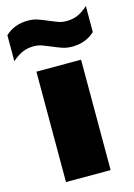

<svg xmlns="http://www.w3.org/2000/svg" viewBox="-157 -861 643 924"><g transform="rotate(-15 164.5 -399.0)"><path d="M53.5 0V-550H276V0ZM251 -621.5Q224.5 -621.5 201 -629.8Q177.5 -638 156 -647.5Q135 -656.5 114.8 -664Q94.5 -671.5 73 -671.5Q41.5 -671.5 16.2 -660.8Q-9 -650 -36 -626V-755.5Q9 -798 78 -798Q104.5 -798 128 -789.5Q151.5 -781 173.5 -771.5Q194 -762.5 214.2 -755Q234.5 -747.5 256 -747.5Q287.5 -747.5 312.8 -758.2Q338 -769 365 -793.5V-664Q320 -621.5 251 -621.5Z"/></g></svg>

Font: Encode Sans SemiExpanded SemiExpanded Black
Style: Regular
Weight: 900
Width: 6
Designer: Multiple Designers
Foundry: Impallari Type
Version: Version 3.000; ttfautohint (v1.8.3) -l 8 -r 50 -G 200 -x 14 